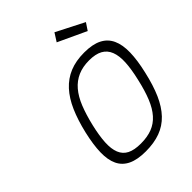

<svg xmlns="http://www.w3.org/2000/svg" viewBox="-259 -1066 1212 1212"><g transform="rotate(-45 347.0 -460.0)"><path d="M335 -47Q393 -47 436 -63.5Q479 -80 511 -116Q543 -152 566 -208.5Q589 -265 607 -345Q625 -421 628 -478Q631 -535 616 -573.5Q601 -612 566.5 -631Q532 -650 475 -650Q418 -650 374.5 -631Q331 -612 298.5 -574Q266 -536 243 -478.5Q220 -421 202 -345Q184 -268 181 -212Q178 -156 193 -119Q208 -82 242.5 -64.5Q277 -47 335 -47ZM322 10Q248 10 202 -12Q156 -34 135 -78Q114 -122 115.5 -188.5Q117 -255 138 -345Q159 -434 188.5 -501.5Q218 -569 260 -615Q302 -661 358 -684Q414 -707 488 -707Q562 -707 607.5 -684Q653 -661 674 -615.5Q695 -570 693.5 -502Q692 -434 671 -345Q650 -252 620.5 -185Q591 -118 549.5 -74.5Q508 -31 452 -10.5Q396 10 322 10ZM632 -835 600 -787 411 -875 446 -930Z"/></g></svg>

Font: Panefresco 250wt
Style: Italic
Weight: 300
Version: Version 1.000